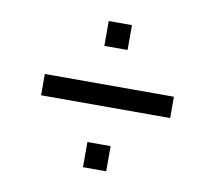

<svg xmlns="http://www.w3.org/2000/svg" viewBox="-58 -546 657 586"><g transform="rotate(10 270.0 -252.5)"><path d="M234 -479V-402H306V-479ZM70 -286V-220H470V-286ZM234 -104V-26H306V-104Z"/></g></svg>

Font: Saira UNSAM
Style: Regular
Weight: 400
Designer: Hector Gatti with collaboration of the Omnibus-Type team
Foundry: Omnibus-Type
Version: Version 0.072;PS 000.072;hotconv 1.0.88;makeotf.lib2.5.64775